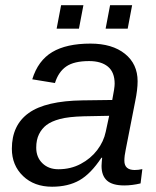

<svg xmlns="http://www.w3.org/2000/svg" viewBox="-20 -705 596 735"><path d="M455.6 4.9Q410.2 4.9 389.4 -13.9Q368.7 -32.7 368.7 -69.8Q368.7 -77.6 369.6 -85.4Q370.6 -93.3 371.1 -101.1H368.2Q327.6 -39.6 284.2 -14.9Q240.7 9.8 179.2 9.8Q110.8 9.8 68.1 -31.2Q25.4 -72.3 25.4 -135.7Q25.4 -226.1 90.1 -272.5Q154.8 -318.8 296.4 -320.8L409.7 -322.3Q418.9 -368.7 418.9 -384.3Q418.9 -428.7 393.1 -450Q367.2 -471.2 321.3 -471.2Q263.2 -471.2 233.4 -450.4Q203.6 -429.7 190.4 -387.2L103.5 -401.4Q125.5 -473.1 179.9 -505.6Q234.4 -538.1 326.2 -538.1Q409.7 -538.1 458.3 -499Q506.8 -460 506.8 -394Q506.8 -361.8 497.6 -317.4L461.4 -132.8Q456.1 -108.4 456.1 -89.8Q456.1 -71.8 466.1 -63Q476.1 -54.2 495.6 -54.2Q509.8 -54.2 524.9 -57.6L518.1 -2.9Q502 1 486.3 2.9Q470.7 4.9 455.6 4.9ZM118.7 -139.6Q118.7 -103 142.3 -80.1Q166 -57.1 203.6 -57.1Q251 -57.1 289.1 -77.6Q327.1 -97.7 352.1 -130.4Q377 -163.1 384.8 -200.7L397.9 -261.7L300.8 -259.8Q242.7 -258.3 209.7 -249.5Q176.8 -240.7 158.2 -226.6Q140.1 -212.9 129.4 -191.4Q118.7 -169.9 118.7 -139.6ZM485.8 -685.1 468.8 -595.2H384.3L401.4 -685.1ZM299.3 -685.1 282.2 -595.2H196.8L213.9 -685.1Z"/></svg>

Font: Arimo
Style: Italic
Weight: 400
Italic angle: -12°
Designer: Steve Matteson
Foundry: Monotype Imaging Inc.
Version: Version 1.33